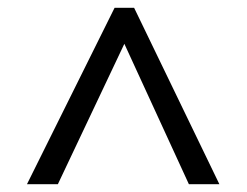

<svg xmlns="http://www.w3.org/2000/svg" viewBox="-20 -739 632 491"><path d="M273 -719H323L541 -268H463L298 -627L128 -268H49Z"/></svg>

Font: utamil05
Style: Book
Weight: 400
Designer: Jelle Bosma - Monotype Design Team
Foundry: Monotype Imaging Inc.
Version: Version 2.003